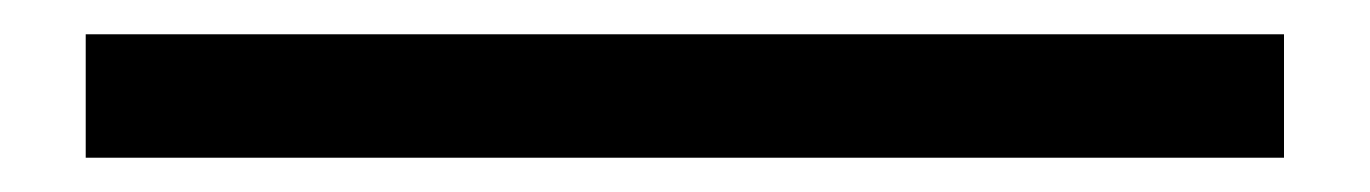

<svg xmlns="http://www.w3.org/2000/svg" viewBox="-20 128 799 112"><path d="M30 220H729V148H30Z"/></svg>

Font: Tenor Sans
Style: Regular
Weight: 400
Designer: Denis Masharov
Foundry: Denis Masharov
Version: Version 1.1